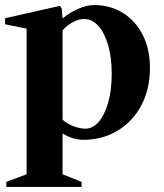

<svg xmlns="http://www.w3.org/2000/svg" viewBox="-38 -536 648 758"><path d="M290 16Q272 16 250 9.5Q228 3 209 -9V152L284 182V202H-13V182L67 152V-423L-18 -440V-464L199 -513L206 -501L209 -463Q236 -486 270 -501Q304 -516 334 -516Q398 -516 448 -484.5Q498 -453 526 -397Q554 -341 554 -268Q554 -185 520.5 -121Q487 -57 427 -20.5Q367 16 290 16ZM294 -461Q273 -461 249.5 -448.5Q226 -436 209 -416V-63Q231 -45 255.5 -36.5Q280 -28 299 -28Q329 -28 352.5 -56Q376 -84 389.5 -132.5Q403 -181 403 -245Q403 -309 389 -357.5Q375 -406 350.5 -433.5Q326 -461 294 -461Z"/></svg>

Font: Wittgenstein
Style: Bold
Weight: 700
Designer: Jörg Drees
Foundry: Jörg Drees
Version: Version 1.303; ttfautohint (v1.8.4.7-5d5b)